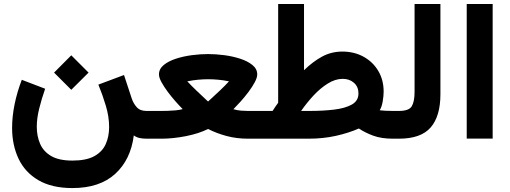

<svg xmlns="http://www.w3.org/2000/svg" viewBox="-20 -705 2591 976"><path d="M342.3 -423.8 430.2 -335.9 342.3 -248.5 254.9 -335.9ZM348.1 111.3Q418.5 111.3 459.2 88.9Q500 66.4 517.3 27.8Q534.7 -10.7 534.7 -59.6Q534.7 -112.3 517.8 -168.2Q501 -224.1 480 -274.9L610.4 -323.7L649.4 -205.1Q657.7 -179.7 674.8 -160.4Q691.9 -141.1 724.1 -141.1H743.7V0H726.1Q705.1 0 689.5 -3.4Q673.8 -6.8 660.2 -16.6Q644.5 106.9 565.4 179Q486.3 251 348.1 251Q243.2 251 175 210.9Q106.9 170.9 74.2 101.6Q41.5 32.2 41.5 -54.7Q41.5 -112.8 54.2 -175Q66.9 -237.3 90.8 -299.3L209.5 -253.9Q191.4 -202.1 179.2 -152.8Q167 -103.5 167 -60.5Q167 -13.7 183.6 25.4Q200.2 64.5 239.7 87.9Q279.3 111.3 348.1 111.3Z M1037.6 -430.2Q1076.2 -430.2 1119.6 -424.6Q1163.1 -418.9 1201.2 -406.5Q1239.3 -394 1263.4 -374.3Q1287.6 -354.5 1287.6 -326.7Q1287.6 -310.5 1275.1 -287.1Q1262.7 -263.7 1243.4 -238Q1224.1 -212.4 1203.4 -189.2Q1182.6 -166 1166.5 -149.9Q1186.5 -144 1205.1 -142.6Q1223.6 -141.1 1239.7 -141.1H1315.9V0H1240.2Q1183.1 0 1132.6 -13.4Q1082 -26.9 1037.6 -49.3Q990.7 -25.9 925 -12.9Q859.4 0 801.3 0H724.1V-141.1H801.8Q813 -141.1 832.3 -141.6Q851.6 -142.1 872.6 -144Q893.6 -146 908.7 -150.4Q892.6 -166.5 872.1 -189.7Q851.6 -212.9 832.5 -238.5Q813.5 -264.2 800.8 -287.4Q788.1 -310.5 788.1 -326.7Q788.1 -354.5 812 -374.3Q835.9 -394 874 -406.5Q912.1 -418.9 955.6 -424.6Q999 -430.2 1037.6 -430.2ZM1038.1 -302.2Q1014.2 -302.2 987.5 -299.8Q960.9 -297.4 932.1 -291.5Q952.6 -269.5 977.3 -245.8Q1002 -222.2 1019.8 -205.6Q1037.6 -189 1037.6 -189Q1037.6 -189 1055.7 -205.6Q1073.7 -222.2 1098.9 -245.8Q1124 -269.5 1144 -291.5Q1115.7 -297.4 1089.1 -299.8Q1062.5 -302.2 1038.1 -302.2Z M1718.8 -442.9Q1780.8 -442.9 1828.4 -416.5Q1876 -390.1 1903.1 -344.2Q1930.2 -298.3 1930.2 -239.3Q1930.2 -217.8 1925.5 -189.9Q1920.9 -162.1 1910.2 -144.5Q1921.4 -143.1 1937.5 -142.1Q1953.6 -141.1 1976.1 -141.1H1990.7V0H1976.6Q1918.5 0 1877 -15.4Q1835.4 -30.8 1804.2 -51.8Q1753.4 -29.3 1688.2 -14.6Q1623 0 1549.3 0H1296.4V-141.1H1365.7Q1372.6 -152.3 1379.6 -162.4Q1386.7 -172.4 1394 -182.6V-684.6H1525.4V-348.1Q1570.3 -391.6 1616.7 -417Q1663.1 -442.4 1718.8 -442.9ZM1722.2 -304.2Q1684.6 -304.2 1646.5 -280.5Q1608.4 -256.8 1573.7 -219.5Q1539.1 -182.1 1510.7 -141.1H1555.2Q1621.1 -141.1 1677.5 -147.7Q1733.9 -154.3 1768.1 -173.3Q1802.2 -192.4 1802.2 -230Q1802.2 -263.7 1779.5 -283.9Q1756.8 -304.2 1722.2 -304.2Z M1971.2 -141.1H2008.3Q2059.1 -141.1 2073.2 -165Q2087.4 -189 2087.4 -237.8V-684.6H2218.8V-226.1Q2218.8 -114.3 2169.2 -57.1Q2119.6 0 2007.8 0H1971.2Z M2484.4 -684.6V-0.5H2352.5V-684.6Z"/></svg>

Font: Vazirmatn UI NL ExtraBold
Style: Regular
Weight: 800
Designer: Saber Rastikerdar
Foundry: Saber Rastikerdar
Version: Version 33.003